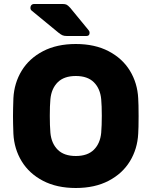

<svg xmlns="http://www.w3.org/2000/svg" viewBox="-20 -930 758 960"><path d="M671 -439Q673 -411 673 -349Q673 -288 671 -261Q667 -185 629.5 -123.5Q592 -62 523 -26Q454 10 359 10Q264 10 195 -26Q126 -62 88.5 -123.5Q51 -185 47 -261Q45 -315 45 -349Q45 -383 47 -439Q51 -515 88.5 -576.5Q126 -638 195 -674Q264 -710 359 -710Q454 -710 523 -674Q592 -638 629.5 -576.5Q667 -515 671 -439ZM359 -550Q300 -550 268.5 -518.5Q237 -487 232 -434Q229 -401 229 -351Q229 -302 232 -266Q237 -213 268.5 -181.5Q300 -150 359 -150Q418 -150 449.5 -181.5Q481 -213 486 -266Q489 -302 489 -351Q489 -401 486 -434Q481 -487 449.5 -518.5Q418 -550 359 -550ZM428 -766Q428 -750 412 -750H314Q300 -750 291.5 -754Q283 -758 272 -767L137 -878Q132 -883 132 -890Q132 -899 137 -904.5Q142 -910 151 -910H294Q306 -910 313 -906.5Q320 -903 331 -891L423 -779Q428 -774 428 -766Z"/></svg>

Font: Rubik
Style: Regular
Weight: 700
Designer: Hubert & Fischer
Foundry: Hubert & Fischer
Version: Version 1.100